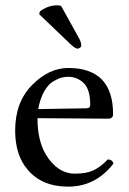

<svg xmlns="http://www.w3.org/2000/svg" viewBox="-20 -693 487 723"><path d="M210 -670.9 279.8 -544.9Q285.6 -532.7 286.1 -521Q286.1 -517.1 281.5 -513.4Q276.9 -509.8 271 -509.8Q263.2 -509.8 242.2 -529.8L127.9 -639.2L129.9 -649.9Q160.6 -672.9 194.8 -672.9Q202.1 -672.9 210 -670.9ZM124 -282.2 305.2 -285.2Q320.3 -285.2 319.8 -298.8Q319.8 -356 295.4 -379.9Q271 -403.8 236.8 -403.8Q223.6 -403.8 210.9 -400.4Q198.2 -397 179.7 -386Q161.1 -375 146 -348.1Q130.9 -321.3 124 -282.2ZM386.2 -92.8Q403.3 -91.8 407.2 -77.1Q340.3 9.8 236.8 9.8Q137.7 9.8 84 -54.2Q37.1 -108.4 37.1 -202.1Q37.1 -308.1 100.6 -372.6Q164.1 -437 236.8 -437Q405.8 -437 405.8 -263.2Q405.8 -246.1 387.2 -246.1L121.1 -248Q121.1 -164.1 152.8 -110.8Q196.8 -39.1 262.2 -39.1Q304.2 -39.1 330.8 -51Q357.4 -63 386.2 -92.8Z"/></svg>

Font: Linux Libertine O
Style: Regular
Weight: 400
Designer: Philipp H. Poll
Foundry: Philipp H. Poll
Version: Version 5.3.0